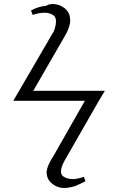

<svg xmlns="http://www.w3.org/2000/svg" viewBox="-20 -786 585 952"><path d="M246.1 -629.9Q252.9 -643.1 256.8 -667Q256.8 -676.3 257.8 -679.2Q256.8 -685.1 256.8 -689.9Q254.9 -705.1 239.7 -713.4Q224.6 -721.7 204.1 -723.1Q195.8 -723.1 191.9 -722.2Q171.9 -722.2 142.1 -711.9L133.8 -733.9Q171.4 -754.4 207 -756.8Q215.3 -761.2 221.2 -763.2Q231.4 -766.1 241.2 -766.1Q273.4 -766.1 299.3 -746.1Q325.2 -726.1 327.1 -694.8Q328.1 -691.9 328.1 -686Q328.1 -653.3 303.2 -609.9L300.8 -606Q275.4 -561.5 222.9 -470.9Q170.4 -380.4 145 -335.9H500L467.8 -282.2L299.8 11.2L293.9 22.9Q282.2 45.9 282.2 67.9L283.2 71.8Q285.2 83.5 296.6 90.6Q308.1 97.7 320.1 99.9Q332 102.1 344.2 102.1Q369.6 100.1 396 90.8L403.8 112.8Q360.8 133.8 351.1 137.2Q320.3 146 296.9 146Q266.1 146 240.5 126.5Q214.8 106.9 211.9 77.1Q210.9 74.2 210.9 69.8Q210.9 46.9 232.9 6.8Q236.3 2.4 241.2 -5.9L400.9 -286.1H45.9Z"/></svg>

Font: Common Serif Medium
Style: Regular
Weight: 500
Designer: Philipp H. Poll, Khaled Hosny
Foundry: Stefan Peev, Context Ltd.
Version: Version 1.026